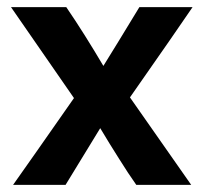

<svg xmlns="http://www.w3.org/2000/svg" viewBox="-20 -516 569 536"><path d="M16.6 0Q59.6 -60.5 186.5 -242.2Q142.6 -305.7 10.7 -496.1Q49.8 -496.1 165 -496.1Q190.4 -459 216.8 -417Q243.2 -375 268.6 -332Q302.7 -386.7 369.1 -496.1Q406.2 -496.1 517.6 -496.1Q474.6 -432.6 342.8 -244.1Q385.7 -182.6 513.7 0Q475.6 0 360.4 0Q338.9 -30.3 311.5 -74.2Q284.2 -117.2 259.8 -158.2Q227.5 -105.5 163.1 0Q127 0 16.6 0Z"/></svg>

Font: BM-Biotif
Style: Bold
Weight: 400
Designer: Deni Anggara
Version: Version 1.000;PS 001.000;hotconv 1.0.88;makeotf.lib2.5.64776